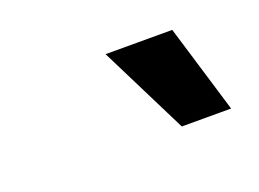

<svg xmlns="http://www.w3.org/2000/svg" viewBox="-41 -833 405 300"><g transform="rotate(-20 161.5 -683.5)"><path d="M221.7 -610.4 148.4 -757.3H259.3L303.7 -610.4Z"/></g></svg>

Font: Inter 17pt Medium
Style: Italic
Weight: 500
Italic angle: -9.3988°
Version: Version 4.001;git-66647c0bb